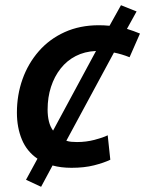

<svg xmlns="http://www.w3.org/2000/svg" viewBox="-20 -632 558 738"><path d="M138 86 80 59 124 -22Q83 -50 64 -96Q45 -142 45 -199Q45 -267 66.5 -327.5Q88 -388 129 -435Q170 -482 228.5 -508.5Q287 -535 360 -535Q369 -535 380 -534.5Q391 -534 401 -533L445 -612L505 -588L468 -521Q481 -517 493.5 -512.5Q506 -508 518 -503L478 -412Q463 -418 448 -422.5Q433 -427 418 -430L235 -91Q244 -88 254 -87Q264 -86 276 -86Q311 -86 343.5 -94.5Q376 -103 394 -112L404 -18Q379 -6 341.5 3.5Q304 13 255 13Q214 13 182 4ZM184 -130 349 -436Q348 -436 348 -436Q348 -436 348 -436Q305 -434 271 -416.5Q237 -399 213 -368.5Q189 -338 176 -298Q163 -258 163 -211Q163 -186 168 -165.5Q173 -145 184 -130Z"/></svg>

Font: Ubuntu Sans SemiBold
Style: Italic
Weight: 600
Italic angle: -13.5°
Designer: Dalton Maag Ltd
Foundry: Dalton Maag Ltd
Version: Version 1.006